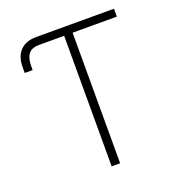

<svg xmlns="http://www.w3.org/2000/svg" viewBox="-131 -838 884 948"><g transform="rotate(-20 310.5 -364.0)"><path d="M260.3 -727.5V-686H162.6Q136.7 -686 120.8 -676.3Q105 -666.5 97.9 -646.7Q90.8 -627 90.8 -597.7V-580.1H49.3V-611.3Q49.3 -666 78.6 -696.5Q107.9 -727.1 161.6 -727.5ZM571.8 -727.5V-686H339.4V0H294.9V-686H195.8V-727.5Z"/></g></svg>

Font: Inter Tight ExtraLight
Style: Regular
Weight: 250
Designer: Rasmus Andersson
Foundry: rsms
Version: Version 3.004